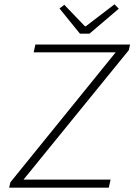

<svg xmlns="http://www.w3.org/2000/svg" viewBox="-20 -864 640 884"><path d="M76 -22 62 -37H489L481 0H22L28 -25L528 -642L543 -623H135L143 -659H579L573 -633ZM348 -709 254 -825 276 -842 371 -743H375L507 -844L527 -824L392 -709Z"/></svg>

Font: Source Code Pro ExtraLight Light
Style: Italic
Weight: 300
Italic angle: -11°
Monospace: yes
Version: Version 1.016;hotconv 1.0.116;makeotfexe 2.5.65601